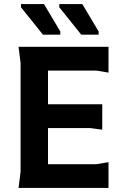

<svg xmlns="http://www.w3.org/2000/svg" viewBox="-20 -932 628 952"><path d="M72 0 82 -80V-620L72 -700H518V-572L458 -582H218V-415H487V-289L427 -297H218V-118H458L518 -128V0ZM469 -760H383L274 -896V-912H388L469 -776ZM279 -760H193L84 -896V-912H198L279 -776Z"/></svg>

Font: AR One Sans
Style: Bold
Weight: 700
Designer: Niteesh Yadav
Foundry: Niteesh Yadav
Version: Version 1.001;gftools[0.9.33]